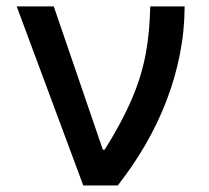

<svg xmlns="http://www.w3.org/2000/svg" viewBox="-20 -565 638 585"><path d="M143.8 -545.5 293.3 -109H299Q326.7 -153.1 347.3 -191.9Q367.9 -230.8 383 -266.5Q398.1 -302.2 408.2 -336.1Q418.3 -370 424.5 -403.8Q430.8 -437.5 433.8 -472.5Q436.8 -507.5 437.9 -545.5H542.6Q542.3 -470.5 527.7 -397.7Q513.1 -324.9 486.5 -256.2Q459.9 -187.5 422.4 -123Q384.9 -58.6 338.8 0H233.7L30.9 -545.5Z"/></svg>

Font: Inter P Medium
Style: Regular
Weight: 500
Designer: Rasmus Andersson
Foundry: rsms
Version: Version 3.018;git-588b23468